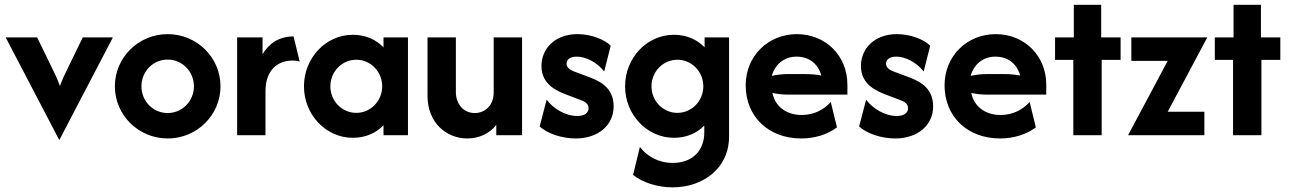

<svg xmlns="http://www.w3.org/2000/svg" viewBox="-20 -576 5491 818"><path d="M232.6 20.8 461.1 -416.7H332.6L267.4 -282.6C255.6 -259 245.8 -238.2 235.4 -209.7C225 -238.2 215.3 -259 203.5 -282.6L138.2 -416.7H4.2Z M694.4 13.9C818.8 13.9 919.4 -85.4 919.4 -208.3C919.4 -331.2 818.8 -430.6 694.4 -430.6C570.1 -430.6 469.4 -331.2 469.4 -208.3C469.4 -85.4 570.1 13.9 694.4 13.9ZM694.4 -94.4C631.9 -94.4 582.6 -145.1 582.6 -208.3C582.6 -271.5 631.9 -322.2 694.4 -322.2C756.2 -322.2 806.2 -271.5 806.2 -208.3C806.2 -145.1 756.2 -94.4 694.4 -94.4Z M990.3 0H1111.1V-188.2C1111.1 -271.5 1157.6 -318.1 1227.1 -318.1C1237.5 -318.1 1247.9 -316.7 1256.9 -313.9L1230.6 -420.8C1171.5 -420.8 1127.1 -393.1 1098.6 -345.1V-416.7H990.3Z M1483.3 11.1C1536.8 11.1 1581.9 -9 1613.9 -42.4V0H1718.1V-416.7H1613.9V-374.3C1581.9 -407.6 1536.8 -427.8 1483.3 -427.8C1368.1 -427.8 1275 -329.2 1275 -208.3C1275 -87.5 1368.1 11.1 1483.3 11.1ZM1497.9 -95.1C1436.8 -95.1 1387.5 -145.8 1387.5 -208.3C1387.5 -270.8 1436.8 -321.5 1497.9 -321.5C1559 -321.5 1608.3 -270.8 1608.3 -208.3C1608.3 -145.8 1559 -95.1 1497.9 -95.1Z M1970.8 13.9C2020.1 13.9 2064.6 -6.2 2094.4 -43.8V0H2204.2V-416.7H2083.3V-181.9C2083.3 -125 2044.4 -94.4 2002.8 -94.4C1951.4 -94.4 1922.2 -136.8 1922.2 -183.3V-416.7H1801.4V-167.4C1801.4 -52.1 1882.6 13.9 1970.8 13.9Z M2432.6 13.9C2528.5 13.9 2594.4 -42.4 2594.4 -122.9C2594.4 -208.3 2527.1 -234 2479.9 -251.4L2425.7 -271.5C2402.1 -280.6 2393.8 -292.4 2393.8 -304.9C2393.8 -320.8 2406.9 -334.7 2436.8 -334.7C2475.7 -334.7 2522.2 -311.8 2554.2 -271.5L2581.9 -381.2C2557.6 -406.2 2500.7 -430.6 2440.3 -430.6C2342.4 -430.6 2286.8 -366.7 2286.8 -295.1C2286.8 -215.3 2353.5 -188.2 2393.1 -172.9L2451.4 -150.7C2468.1 -144.4 2487.5 -136.8 2487.5 -115.3C2487.5 -96.5 2472.9 -81.9 2438.9 -81.9C2388.2 -81.9 2335.4 -114.6 2309 -151.4L2279.2 -37.5C2311.8 -6.2 2375.7 13.9 2432.6 13.9Z M2845.8 222.2C2973.6 222.2 3086.1 142.4 3086.1 5.6V-416.7H2981.9V-374.3C2950 -407.6 2904.9 -427.8 2851.4 -427.8C2736.1 -427.8 2643.1 -329.2 2643.1 -208.3C2643.1 -87.5 2736.1 11.1 2851.4 11.1C2904.2 11.1 2948.6 -8.3 2980.6 -41V-11.8C2980.6 64.6 2931.2 118.1 2845.8 118.1C2785.4 118.1 2736.1 89.6 2706.2 50L2677.1 169.4C2719.4 202.1 2780.6 222.2 2845.8 222.2ZM2866 -95.1C2804.9 -95.1 2755.6 -145.8 2755.6 -208.3C2755.6 -270.8 2804.9 -321.5 2866 -321.5C2927.1 -321.5 2976.4 -270.8 2976.4 -208.3C2976.4 -145.8 2927.1 -95.1 2866 -95.1Z M3393.8 13.9C3450 13.9 3504.2 -2.1 3545.8 -33.3L3519.4 -141.7C3492.4 -110.4 3449.3 -86.1 3396.5 -86.1C3327.8 -86.1 3281.9 -124.3 3270.8 -179.9C3292.4 -175.7 3313.2 -172.9 3336.1 -172.9H3590.3V-215.3C3590.3 -338.2 3497.9 -430.6 3375 -430.6C3253.5 -430.6 3156.9 -338.2 3156.9 -212.5C3156.9 -80.6 3252.8 13.9 3393.8 13.9ZM3268.1 -252.8C3282.6 -303.5 3322.2 -334.7 3373.6 -334.7C3427.1 -334.7 3465.3 -304.2 3479.2 -254.2C3458.3 -258.3 3435.4 -260.4 3409.7 -260.4H3336.1C3312.5 -260.4 3290.3 -257.6 3268.1 -252.8Z M3793.7 13.9C3889.6 13.9 3955.6 -42.4 3955.6 -122.9C3955.6 -208.3 3888.2 -234 3841 -251.4L3786.8 -271.5C3763.2 -280.6 3754.9 -292.4 3754.9 -304.9C3754.9 -320.8 3768.1 -334.7 3797.9 -334.7C3836.8 -334.7 3883.3 -311.8 3915.3 -271.5L3943.1 -381.2C3918.7 -406.2 3861.8 -430.6 3801.4 -430.6C3703.5 -430.6 3647.9 -366.7 3647.9 -295.1C3647.9 -215.3 3714.6 -188.2 3754.2 -172.9L3812.5 -150.7C3829.2 -144.4 3848.6 -136.8 3848.6 -115.3C3848.6 -96.5 3834 -81.9 3800 -81.9C3749.3 -81.9 3696.5 -114.6 3670.1 -151.4L3640.3 -37.5C3672.9 -6.2 3736.8 13.9 3793.7 13.9Z M4241 13.9C4297.2 13.9 4351.4 -2.1 4393.1 -33.3L4366.7 -141.7C4339.6 -110.4 4296.5 -86.1 4243.8 -86.1C4175 -86.1 4129.2 -124.3 4118.1 -179.9C4139.6 -175.7 4160.4 -172.9 4183.3 -172.9H4437.5V-215.3C4437.5 -338.2 4345.1 -430.6 4222.2 -430.6C4100.7 -430.6 4004.2 -338.2 4004.2 -212.5C4004.2 -80.6 4100 13.9 4241 13.9ZM4115.3 -252.8C4129.9 -303.5 4169.4 -334.7 4220.8 -334.7C4274.3 -334.7 4312.5 -304.2 4326.4 -254.2C4305.6 -258.3 4282.6 -260.4 4256.9 -260.4H4183.3C4159.7 -260.4 4137.5 -257.6 4115.3 -252.8Z M4552.8 0H4673.6V-320.8H4754.2V-416.7H4671.5V-555.6H4554.9V-416.7H4475V-320.8H4552.8Z M4786.1 0H5111.1V-100H4954.9L5123.6 -416.7H4800V-316.7H4954.9Z M5233.3 0H5354.2V-320.8H5434.7V-416.7H5352.1V-555.6H5235.4V-416.7H5155.6V-320.8H5233.3Z"/></svg>

Font: Afacad
Style: Bold
Weight: 700
Designer: Kristian Moeller
Foundry: Dicotype
Version: Version 1.000